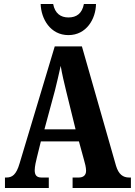

<svg xmlns="http://www.w3.org/2000/svg" viewBox="-20 -948 680 968"><path d="M325 -771C416 -771 463 -853 464 -928H403C394 -880 366 -860 325 -860C286 -860 257 -880 248 -928H185C187 -853 234 -771 325 -771ZM5 0H226V-53H189C163 -53 155 -67 155 -90C155 -109 162 -138 166 -154L186 -235H378L404 -140C408 -127 414 -104 414 -87C414 -62 397 -53 377 -53H346V0H640V-53H631C600 -53 578 -69 565 -112L393 -714H256L79 -125C62 -66 41 -53 12 -53H5ZM204 -296 257 -492C267 -532 277 -575 286 -616C293 -574 303 -532 314 -487L361 -296Z"/></svg>

Font: Noto Serif Devanagari ExtraCondensed ExtraBold
Style: Regular
Weight: 800
Width: 2
Designer: Universal Thirst, Indian Type Foundry and the Monotype Design Team
Foundry: Monotype Imaging Inc.
Version: Version 2.004